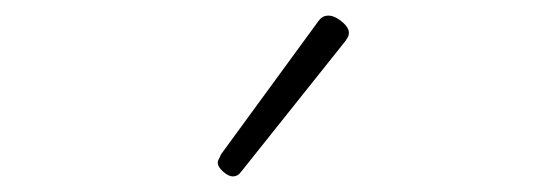

<svg xmlns="http://www.w3.org/2000/svg" viewBox="-20 -856 685 246"><path d="M278 -630Q273 -630 266 -636Q259 -642 259 -648Q259 -650 260.5 -652.5Q262 -655 263 -658L388 -829Q391 -833 394 -834.5Q397 -836 401 -836Q406 -836 412 -832.5Q418 -829 422.5 -824Q427 -819 427 -814Q427 -811 426 -809Q425 -807 423 -804L289 -636Q285 -630 278 -630Z"/></svg>

Font: Playwrite BE WAL Thin
Style: Regular
Weight: 250
Version: Version 1.002